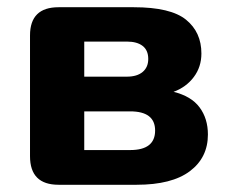

<svg xmlns="http://www.w3.org/2000/svg" viewBox="-20 -511 627 531"><path d="M213 -96H340Q409 -96 409 -150Q409 -203 340 -203H213ZM213 -299H331Q359 -299 374.5 -312Q390 -325 390 -348Q390 -372 374.5 -384Q359 -396 331 -396H213ZM142 0Q63 0 63 -79V-413Q63 -491 142 -491H350Q452 -491 494.5 -456.5Q537 -422 537 -363Q537 -326 516 -298Q495 -270 460 -257Q509 -245 532 -214Q555 -183 555 -139Q555 -75 505 -37.5Q455 0 358 0Z"/></svg>

Font: Chiron GoRound TC EB
Style: Regular
Weight: 700
Designer: Ryoko NISHIZUKA 西塚涼子 (kana, bopomofo & ideographs); Paul D. Hunt (Latin, Greek & Cyrillic); Sandoll Communications 산돌커뮤니
Foundry: Adobe
Version: Version 1.000;hotconv 1.1.1;makeotfexe 2.6.0